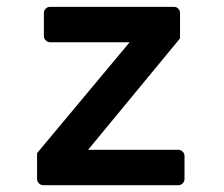

<svg xmlns="http://www.w3.org/2000/svg" viewBox="-20 -544 658 564"><path d="M88.9 -94.2 360.8 -419.9H127Q119.6 -419.9 114.3 -425.3Q108.9 -430.7 108.9 -438V-505.9Q108.9 -513.2 114.3 -518.6Q119.6 -523.9 127 -523.9H491.2Q498.5 -523.9 503.7 -518.6Q508.8 -513.2 508.8 -505.9V-431.2L238.8 -104H503.9Q511.2 -104 516.6 -98.6Q522 -93.3 522 -85.9V-18.1Q522 -10.7 516.6 -5.4Q511.2 0 503.9 0H106.9Q100.1 0 94.5 -5.4Q88.9 -10.7 88.9 -18.1Z"/></svg>

Font: Fragment Mono
Style: Bold
Weight: 700
Designer: Wei Huang based on Nimbus Sans by URW Studio, based on Helvetica by Max Miedinger.
Foundry: Wei Huang
Version: Version 1.011